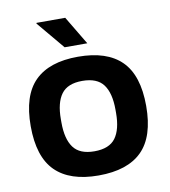

<svg xmlns="http://www.w3.org/2000/svg" viewBox="-82 -794 776 876"><g transform="rotate(-10 305.5 -355.5)"><path d="M305 12Q172 12 105 -54.5Q38 -121 38 -263Q38 -405 105 -471.5Q172 -538 305 -538Q439 -538 506 -471.5Q573 -405 573 -263Q573 -121 506 -54.5Q439 12 305 12ZM305 -100Q374 -100 403 -139.5Q432 -179 432 -255V-271Q432 -347 403 -386.5Q374 -426 305 -426Q237 -426 208 -386.5Q179 -347 179 -271V-255Q179 -179 208 -139.5Q237 -100 305 -100ZM253 -591 145 -720 146 -723H279L358 -591Z"/></g></svg>

Font: Archivo VF Beta
Style: Regular
Weight: 400
Designer: Hector Gatti
Foundry: Omnibus-Type
Version: Version 1.002